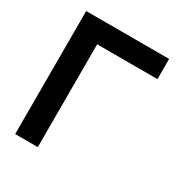

<svg xmlns="http://www.w3.org/2000/svg" viewBox="-166 -836 914 961"><g transform="rotate(30 291.0 -355.5)"><path d="M187 -594.2H535.6V-710.9H56.2V0H187Z"/></g></svg>

Font: Tuffy
Style: Bold
Weight: 700
Designer: Thatcher Ulrich, Karoly Barta, Michael Everson
Version: Version 001.270